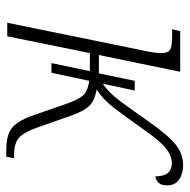

<svg xmlns="http://www.w3.org/2000/svg" viewBox="-16 -568 588 595"><g transform="rotate(90 277.5 -271.0)"><path d="M176 -137 201 -256H145L93 0H51L137 -421Q141 -438 143 -453Q145 -468 145 -477Q145 -499 134 -505Q123 -511 90 -511H71L77 -536H203L151 -284H208L231 -395H261L240 -296Q268 -315 292.5 -348Q317 -381 357 -438Q399 -498 428 -521.5Q457 -545 493 -545Q519 -545 537 -532.5Q555 -520 555 -495Q555 -478 547 -469Q539 -460 527 -459Q527 -510 486 -510Q463 -510 439.5 -491Q416 -472 380 -420Q341 -365 315 -331Q289 -297 258 -277Q281 -273 295.5 -264.5Q310 -256 320.5 -238.5Q331 -221 342 -189L375 -95Q391 -49 409 -35Q427 -21 460 -21H471L466 3H444Q396 3 374 -17Q352 -37 336 -86L303 -181Q290 -218 277.5 -233.5Q265 -249 231 -254L206 -137Z"/></g></svg>

Font: Noto Serif SemiCondensed ExtraLight
Style: Italic
Weight: 200
Width: 4
Italic angle: -12°
Designer: Monotype Design Team
Foundry: Monotype Imaging Inc.
Version: Version 2.013